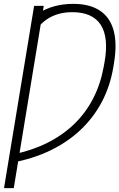

<svg xmlns="http://www.w3.org/2000/svg" viewBox="-82 -757 610 981"><path d="M141.6 -727.1 -11.7 204.1H-61.5L92.3 -727.1ZM-19 73.7 -12.2 31.2Q83.5 11.2 161.1 -27.8Q238.8 -66.9 297.1 -123.3Q355.5 -179.7 393.3 -252.7Q431.2 -325.7 447.3 -413.1L451.7 -437Q463.4 -501.5 458.5 -549.8Q453.6 -598.1 432.6 -630.4Q411.6 -662.6 375.2 -678.7Q338.9 -694.8 287.1 -694.8Q249 -694.8 216.6 -685.5Q184.1 -676.3 157 -658Q129.9 -639.6 107.9 -611.3L114.3 -689Q151.4 -712.9 196.3 -725.1Q241.2 -737.3 292 -737.3Q375.5 -737.3 427.5 -703.4Q479.5 -669.4 498.3 -602.3Q517.1 -535.2 500.5 -435.1L497.1 -414.1Q481 -316.9 438 -235.8Q395 -154.8 328.4 -92.3Q261.7 -29.8 174.1 12.2Q86.4 54.2 -19 73.7Z"/></svg>

Font: Inter 28pt ExtraLight
Style: Italic
Weight: 250
Italic angle: -9.3988°
Designer: Rasmus Andersson
Foundry: rsms
Version: Version 4.001;git-66647c0bb